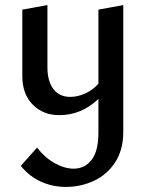

<svg xmlns="http://www.w3.org/2000/svg" viewBox="-20 -448 575 757"><path d="M466 -428V72Q466 143 434 192Q402 241 350 265Q298 289 240 289Q188 289 142 268.5Q96 248 62 206L126 134Q157 174 196 195.5Q235 217 270 217Q314 217 341 182.5Q368 148 368 75V-58Q301 6 214 6Q150 6 109 -35.5Q68 -77 68 -148V-410L167 -428V-183Q167 -128 190.5 -97Q214 -66 257 -66Q286 -66 316 -79.5Q346 -93 368 -118V-410Z"/></svg>

Font: Ysabeau Infant Semibold
Style: Regular
Weight: 600
Designer: Christian Thalmann (Catharsis Fonts)
Version: Version 0.003